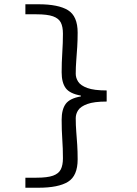

<svg xmlns="http://www.w3.org/2000/svg" viewBox="-20 -728 640 900"><path d="M99 152V105H150Q202 105 228.5 95.5Q255 86 265 66Q275 46 275 14Q275 -32 272 -74.5Q269 -117 269 -167Q269 -215 288 -241Q307 -267 359 -276V-280Q307 -289 288 -315Q269 -341 269 -389Q269 -436 272 -481.5Q275 -527 275 -570Q275 -603 265 -622.5Q255 -642 228.5 -651.5Q202 -661 150 -661H99V-708H160Q254 -708 299 -680Q344 -652 344 -575Q344 -540 342 -508Q340 -476 337.5 -444.5Q335 -413 335 -382Q335 -363 346.5 -345Q358 -327 389.5 -315.5Q421 -304 480 -304V-252Q421 -252 389.5 -240.5Q358 -229 346.5 -211.5Q335 -194 335 -174Q335 -141 337.5 -110.5Q340 -80 342 -49Q344 -18 344 19Q344 96 299 124Q254 152 160 152Z"/></svg>

Font: Source Code Pro
Style: Regular
Weight: 400
Monospace: yes
Designer: Paul D. Hunt, Teo Tuominen
Foundry: Adobe Systems Incorporated
Version: Version 1.018;hotconv 1.0.116;makeotfexe 2.5.65601